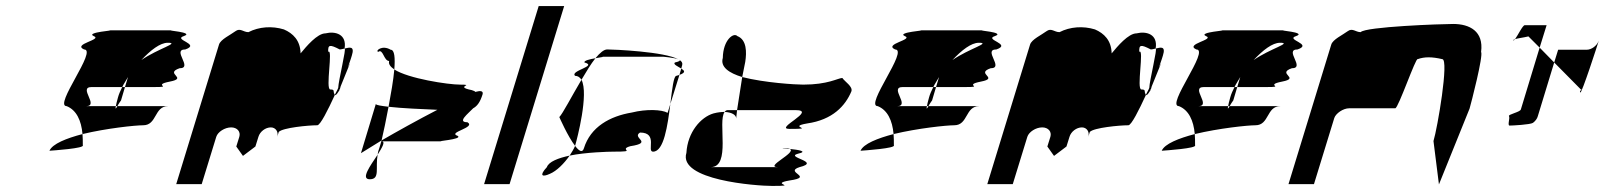

<svg xmlns="http://www.w3.org/2000/svg" viewBox="-20 -795 5291 633"><path d="M143 -298C157 -299 260 -306 253 -316C253 -329 253 -341 252 -353C199 -339 153 -321 143 -298ZM200 -445C155 -445 303 -632 257 -632C218 -650 319 -664 289 -676C260 -689 367 -695 339 -695H547C519 -695 624 -689 586 -676C549 -664 643 -650 591 -632C545 -632 618 -570 572 -570C520 -552 602 -538 540 -526C479 -514 553 -508 490 -508H392L402 -541C396 -530 388 -519 383 -508H282C236 -508 309 -445 263 -445H362C359 -433 363 -437 367 -445H534C488 -445 498 -382 452 -382C426 -382 331 -372 252 -353C248 -398 232 -432 200 -445ZM369 -474C365 -460 363 -451 362 -445H367C371 -453 379 -464 379 -464L392 -508H383C377 -496 372 -485 369 -474ZM446 -597C501 -635 575 -654 533 -654C508 -654 477 -630 446 -597Z M561 -188H645L693 -344C698 -360 721 -375 742 -375C762 -375 774 -361 769 -344L759 -312L781 -281L822 -312L832 -344C837 -361 855 -375 873 -375C889 -375 899 -360 894 -344L899 -360C912 -374 997 -382 1026 -382C1036 -382 1061 -432 1084 -482C1076 -494 1086 -500 1069 -500C1052 -500 1079 -637 1062 -624C1061 -648 1067 -649 1100 -632C1105 -632 1111 -634 1116 -635C1124 -682 1086 -693 1053 -685C1026 -685 990 -642 971 -619C970 -662 946 -685 916 -698C877 -710 834 -707 799 -689C782 -689 772 -704 756 -692C740 -680 707 -665 702 -648ZM1116 -634V-635C1133 -639 1150 -644 1140 -612C1140 -612 1135 -595 1127 -573C1133 -585 1135 -589 1132 -580C1135 -591 1119 -548 1105 -515C1102 -509 1102 -504 1100 -500H1099L1098 -498L1100 -499C1097 -494 1095 -491 1094 -490C1090 -483 1085 -480 1084 -482C1087 -490 1092 -497 1095 -505C1096 -530 1123 -639 1116 -634ZM1100 -500V-499Z M1227 -624C1243 -636 1245 -594 1263 -594C1260 -584 1267 -575 1280 -566C1283 -604 1281 -631 1268 -631C1240 -648 1216 -627 1227 -624ZM1170 -290C1170 -290 1197 -307 1238 -332C1245 -361 1253 -401 1261 -443C1237 -446 1221 -448 1219 -452ZM1280 -566C1326 -536 1457 -516 1497 -516C1550 -516 1475 -510 1535 -498C1542 -496 1546 -494 1547 -492C1565 -497 1574 -495 1571 -484C1563 -458 1553 -445 1540 -438C1523 -420 1486 -392 1521 -392C1551 -374 1453 -359 1489 -347C1508 -335 1405 -329 1440 -329H1238C1252 -329 1240 -309 1225 -285C1226 -289 1226 -292 1227 -296C1229 -303 1234 -316 1238 -332C1288 -361 1358 -400 1422 -433C1375 -435 1304 -438 1261 -443C1269 -486 1277 -531 1280 -566ZM1199 -204C1234 -204 1217 -241 1225 -285C1201 -249 1168 -204 1199 -204Z M1576 -188H1660L1840 -775H1756Z M1824 -409C1824 -409 1852 -345 1876 -314L1877 -318C1882 -335 1922 -486 1897 -532C1865 -478 1835 -420 1824 -409ZM1783 -244C1757 -216 1767 -210 1793 -222C1815 -231 1840 -256 1858 -282C1821 -274 1789 -262 1783 -244ZM1876 -545C1858 -562 1952 -577 1907 -589C1904 -595 1925 -600 1943 -603C1928 -584 1913 -559 1897 -532C1892 -540 1885 -545 1876 -545ZM1943 -603C1963 -607 1980 -608 1957 -608H2167C2164 -608 2205 -605 2217 -599C2172 -625 2002 -632 1982 -632C1971 -632 1958 -621 1943 -603ZM1858 -282C1865 -293 1872 -304 1876 -314C1889 -297 1900 -290 1905 -306C1927 -377 1991 -412 2063 -424C2111 -436 2162 -434 2181 -423L2190 -452C2181 -381 2169 -295 2133 -295C2111 -295 2151 -358 2090 -358C2061 -340 2136 -325 2058 -313C2016 -301 2086 -295 2002 -295C1987 -295 1911 -293 1858 -282ZM2205 -589C2198 -583 2215 -576 2226 -569L2229 -580C2231 -587 2228 -592 2221 -597C2223 -595 2219 -592 2205 -589ZM2217 -599C2219 -598 2220 -598 2221 -597C2220 -598 2218 -598 2217 -599ZM2210 -545C2201 -545 2196 -502 2190 -452L2220 -548ZM2220 -548 2226 -569C2237 -562 2242 -556 2220 -548Z M2243 -291C2215 -201 2473 -182 2526 -182C2619 -182 2513 -188 2583 -200C2667 -212 2563 -227 2616 -244C2689 -262 2568 -276 2610 -288C2646 -296 2612 -301 2584 -304C2608 -292 2498 -244 2545 -244H2323C2391 -244 2345 -394 2369 -426C2359 -426 2347 -425 2332 -421C2291 -409 2247 -360 2243 -291ZM2363 -604C2364 -664 2399 -689 2411 -676C2442 -664 2442 -623 2437 -591L2427 -541C2384 -554 2354 -574 2363 -604ZM2369 -426C2372 -430 2375 -432 2380 -432H2410L2407 -404C2408 -416 2392 -425 2369 -426ZM2427 -541 2410 -432H2602C2677 -432 2530 -370 2583 -370C2676 -370 2571 -376 2641 -388C2725 -400 2767 -446 2787 -494C2792 -510 2766 -525 2757 -538C2741 -537 2710 -516 2628 -516C2603 -516 2501 -522 2427 -541ZM2584 -304C2565 -306 2552 -307 2564 -307C2574 -307 2582 -306 2584 -304Z M2817 -298C2831 -299 2934 -306 2927 -316C2927 -329 2927 -341 2926 -353C2873 -339 2827 -321 2817 -298ZM2874 -445C2829 -445 2977 -632 2931 -632C2892 -650 2993 -664 2963 -676C2934 -689 3041 -695 3013 -695H3221C3193 -695 3298 -689 3260 -676C3223 -664 3317 -650 3265 -632C3219 -632 3292 -570 3246 -570C3194 -552 3276 -538 3214 -526C3153 -514 3227 -508 3164 -508H3066L3076 -541C3070 -530 3062 -519 3057 -508H2956C2910 -508 2983 -445 2937 -445H3036C3033 -433 3037 -437 3041 -445H3208C3162 -445 3172 -382 3126 -382C3100 -382 3005 -372 2926 -353C2922 -398 2906 -432 2874 -445ZM3043 -474C3039 -460 3037 -451 3036 -445H3041C3045 -453 3053 -464 3053 -464L3066 -508H3057C3051 -496 3046 -485 3043 -474ZM3120 -597C3175 -635 3249 -654 3207 -654C3182 -654 3151 -630 3120 -597Z M3235 -188H3319L3367 -344C3372 -360 3395 -375 3416 -375C3436 -375 3448 -361 3443 -344L3433 -312L3455 -281L3496 -312L3506 -344C3511 -361 3529 -375 3547 -375C3563 -375 3573 -360 3568 -344L3573 -360C3586 -374 3671 -382 3700 -382C3710 -382 3735 -432 3758 -482C3750 -494 3760 -500 3743 -500C3726 -500 3753 -637 3736 -624C3735 -648 3741 -649 3774 -632C3779 -632 3785 -634 3790 -635C3798 -682 3760 -693 3727 -685C3700 -685 3664 -642 3645 -619C3644 -662 3620 -685 3590 -698C3551 -710 3508 -707 3473 -689C3456 -689 3446 -704 3430 -692C3414 -680 3381 -665 3376 -648ZM3790 -634V-635C3807 -639 3824 -644 3814 -612C3814 -612 3809 -595 3801 -573C3807 -585 3809 -589 3806 -580C3809 -591 3793 -548 3779 -515C3776 -509 3776 -504 3774 -500H3773L3772 -498L3774 -499C3771 -494 3769 -491 3768 -490C3764 -483 3759 -480 3758 -482C3761 -490 3766 -497 3769 -505C3770 -530 3797 -639 3790 -634ZM3774 -500V-499Z M3810 -298C3824 -299 3927 -306 3920 -316C3920 -329 3920 -341 3919 -353C3866 -339 3820 -321 3810 -298ZM3867 -445C3822 -445 3970 -632 3924 -632C3885 -650 3986 -664 3956 -676C3927 -689 4034 -695 4006 -695H4214C4186 -695 4291 -689 4253 -676C4216 -664 4310 -650 4258 -632C4212 -632 4285 -570 4239 -570C4187 -552 4269 -538 4207 -526C4146 -514 4220 -508 4157 -508H4059L4069 -541C4063 -530 4055 -519 4050 -508H3949C3903 -508 3976 -445 3930 -445H4029C4026 -433 4030 -437 4034 -445H4201C4155 -445 4165 -382 4119 -382C4093 -382 3998 -372 3919 -353C3915 -398 3899 -432 3867 -445ZM4036 -474C4032 -460 4030 -451 4029 -445H4034C4038 -453 4046 -464 4046 -464L4059 -508H4050C4044 -496 4039 -485 4036 -474ZM4113 -597C4168 -635 4242 -654 4200 -654C4175 -654 4144 -630 4113 -597Z M4228 -188H4312L4379 -406C4384 -421 4408 -438 4428 -438H4580C4590 -438 4648 -607 4654 -600C4676 -608 4701 -608 4735 -600C4758 -600 4719 -372 4706 -330L4724 -187L4825 -437C4830 -454 4871 -612 4863 -624C4872 -692 4825 -716 4771 -716C4733 -716 4481 -707 4466 -689C4449 -689 4439 -704 4423 -692C4407 -680 4374 -665 4369 -648Z M4969 -662C4970 -661 4973 -663 4975 -666C4972 -665 4968 -663 4969 -662ZM4975 -666C4984 -678 5000 -712 5007 -712H5079L5056 -638L5019 -675C5003 -671 4984 -669 4975 -666ZM4955 -412C4959 -406 4949 -381 4957 -381C4966 -381 5025 -384 5034 -390C5042 -396 5048 -404 5050 -412L5104 -589L5056 -638L4994 -434C4991 -425 4951 -418 4955 -412ZM5104 -589 5117 -631H5211C5227 -631 5245 -644 5251 -661C5247 -647 5194 -484 5190 -490C5185 -497 5200 -500 5192 -500ZM5251 -662V-661Z"/></svg>

Font: bitstorm
Style: exextobl
Weight: 400
Version: Version 0.2